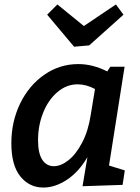

<svg xmlns="http://www.w3.org/2000/svg" viewBox="-20 -832 629 863"><path d="M470 -88 541 -66 531 -1 351 5 373 -126Q335 -60 281.5 -24.5Q228 11 175 11Q112 11 71.5 -39Q31 -89 31 -188Q31 -285 70.5 -366.5Q110 -448 179 -496Q248 -544 332 -544Q397 -544 462 -511L476 -532H540ZM388 -317 407 -432Q367 -453 329 -453Q279 -453 238 -418Q197 -383 174 -325.5Q151 -268 151 -202Q151 -143 170 -114Q189 -85 222 -85Q254 -85 288 -112Q322 -139 349.5 -191.5Q377 -244 388 -317ZM357 -715 501 -812 535 -766 381 -628 313 -622 192 -766 238 -812Z"/></svg>

Font: Bitter Pro SemiBold
Style: Italic
Weight: 600
Italic angle: -9°
Designer: Sol Matas, and Bitter project Authors
Foundry: Sol Matas
Version: Version 1.010